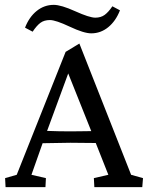

<svg xmlns="http://www.w3.org/2000/svg" viewBox="-20 -770 608 790"><path d="M442.4 -744.1 473.6 -727.5Q456.5 -683.6 425.5 -658.2Q394.5 -632.8 355.5 -632.8Q325.2 -632.8 267.1 -660.2Q209 -687.5 185.5 -687.5Q161.6 -687.5 146.2 -676Q130.9 -664.6 114.3 -639.6L83 -656.2Q100.1 -700.2 131.1 -725.1Q162.1 -750 201.2 -750Q231.4 -750 289.8 -723.6Q348.1 -697.3 372.1 -697.3Q395 -697.3 410.6 -708.7Q426.3 -720.2 442.4 -744.1ZM2.9 0 1 -37.1 48.8 -50.8 250 -556.6 306.6 -590.8 519.5 -50.8 568.4 -37.1 565.4 0H368.2L366.2 -37.1L425.8 -50.8L374 -181.6Q355.5 -181.6 320.3 -182.1Q285.2 -182.6 269.5 -182.6Q241.2 -182.6 155.3 -180.7L109.4 -50.8L168.9 -37.1L167 0ZM269.5 -229.5Q288.1 -229.5 316.7 -230Q345.2 -230.5 355.5 -230.5L260.7 -467.8L173.8 -231.4Q222.7 -229.5 269.5 -229.5Z"/></svg>

Font: Crimson Pro
Style: Regular
Weight: 400
Designer: Jacques Le Bailly
Foundry: Baron von Fonthausen
Version: Version 1.003